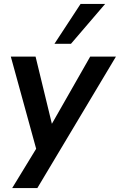

<svg xmlns="http://www.w3.org/2000/svg" viewBox="-20 -777 610 977"><path d="M42 180 164 -20 35 -489H161L244 -147L439 -489H570L170 180ZM257 -554 390 -757H515L341 -554Z"/></svg>

Font: Nunito Sans
Style: Bold Italic
Weight: 700
Italic angle: -9°
Designer: Vernon Adams
Foundry: Vernon Adams
Version: Version 3.006; ttfautohint (v1.8.3)